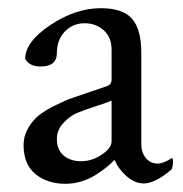

<svg xmlns="http://www.w3.org/2000/svg" viewBox="-20 -446 452 473"><path d="M254.9 -97.7V-198.2Q247.1 -194.3 216.8 -184.6Q186.5 -174.8 169.4 -167.5Q152.3 -160.2 136.2 -143.1Q120.1 -126 120.1 -103.5Q120.1 -77.1 136.7 -63Q153.3 -48.8 179.7 -48.8Q206.1 -48.8 230.5 -64.9Q254.9 -81.1 254.9 -97.7ZM228.5 -425.8Q282.2 -425.8 305.2 -399.9Q328.1 -374 328.1 -315.4V-90.8Q328.1 -70.3 339.4 -56.6Q350.6 -43 368.2 -43Q382.8 -43 403.3 -56.6Q406.2 -56.6 406.2 -48.8Q406.2 -35.2 402.3 -28.3Q362.3 5.9 334 5.9Q311.5 5.9 291 -12.7Q270.5 -31.2 262.7 -51.8Q261.7 -51.8 255.4 -45.4Q249 -39.1 238.3 -30.8Q227.5 -22.5 213.4 -13.7Q199.2 -4.9 180.2 1Q161.1 6.8 141.6 6.8Q96.7 6.8 67.4 -17.1Q38.1 -41 38.1 -88.9Q38.1 -110.4 48.8 -129.4Q59.6 -148.4 74.2 -160.6Q88.9 -172.9 114.3 -185.5Q139.6 -198.2 157.7 -204.6Q175.8 -210.9 205.1 -220.7Q234.4 -230.5 245.1 -234.4Q254.9 -238.3 254.9 -250V-323.2Q254.9 -354.5 235.4 -371.6Q215.8 -388.7 188.5 -388.7Q159.2 -388.7 139.6 -368.2Q120.1 -347.7 120.1 -315.4Q120.1 -282.2 80.1 -282.2Q52.7 -282.2 42 -300.8Q42 -342.8 104 -384.3Q166 -425.8 228.5 -425.8Z"/></svg>

Font: Crimson Text
Style: Roman
Weight: 400
Version: Version 0.13